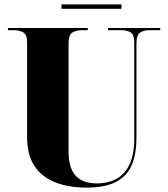

<svg xmlns="http://www.w3.org/2000/svg" viewBox="-20 -841 762 871"><path d="M372 10Q293 10 232.5 -13Q172 -36 137.5 -86.5Q103 -137 103 -219V-647Q103 -684 85.5 -694Q68 -704 43 -704H16V-714H378V-704H351Q326 -704 308.5 -693.5Q291 -683 291 -643V-156Q291 -78 323.5 -43.5Q356 -9 419 -9Q501 -9 545 -59.5Q589 -110 589 -211V-647Q589 -684 572.5 -694Q556 -704 531 -704H470V-714H707V-704H656Q633 -704 616 -693.5Q599 -683 599 -643V-216Q599 -144 578 -93.5Q557 -43 507.5 -16.5Q458 10 372 10ZM259 -801V-821H531V-801Z"/></svg>

Font: Noto Serif Display SemiCondensed Black
Style: Regular
Weight: 900
Width: 4
Designer: Monotype Design Team
Foundry: Monotype Imaging Inc.
Version: Version 2.009